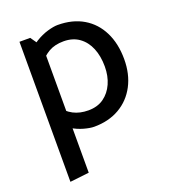

<svg xmlns="http://www.w3.org/2000/svg" viewBox="-132 -593 797 907"><g transform="rotate(-20 266.5 -139.5)"><path d="M162 208V-425L120 -485H66V219ZM126 -343Q157 -381 187.5 -398.5Q218 -416 262 -416Q308 -416 340 -393Q372 -370 388.5 -330Q405 -290 405 -238Q405 -190 388 -152Q371 -114 339.5 -91.5Q308 -69 262 -69Q219 -69 186.5 -86Q154 -103 123 -142L95 -74Q117 -42 148 -23Q179 -4 210 4.5Q241 13 261 13Q334 13 388.5 -18.5Q443 -50 473 -107Q503 -164 503 -239Q503 -317 474 -375.5Q445 -434 391 -466Q337 -498 262 -498Q242 -498 211 -489Q180 -480 149.5 -461Q119 -442 97 -412Z"/></g></svg>

Font: Catamaran Thin Medium
Style: Regular
Weight: 500
Version: Version 2.000